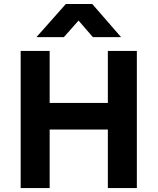

<svg xmlns="http://www.w3.org/2000/svg" viewBox="-20 -960 804 980"><path d="M85.5 0V-700H233.5V-434.5H530.5V-700H678.5V0H530.5V-299H233.5V0ZM166 -770.5 316 -939.5H451L598 -770.5H454L381 -855L306 -770.5Z"/></svg>

Font: Geologica Cursive SemiBold
Style: Regular
Weight: 600
Designer: Sindre Bremnes, Frode Helland
Foundry: Monokrom Skriftforlag AS
Version: Version 1.010;gftools[0.9.28]